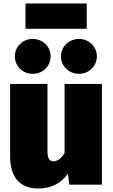

<svg xmlns="http://www.w3.org/2000/svg" viewBox="-20 -1058 649 1100"><path d="M477 -893V-1038H126V-893ZM167 -835C111 -835 65 -791 65 -735C65 -679 111 -635 167 -635C226 -635 270 -679 270 -735C270 -791 226 -835 167 -835ZM432 -835C376 -835 329 -791 329 -735C329 -679 376 -635 432 -635C490 -635 535 -679 535 -735C535 -791 490 -835 432 -835ZM564 -577H350V-181C330 -148 307 -134 287 -134C267 -134 252 -145 252 -190V-577H38V-162C38 -52 86 22 199 22C271 22 329 -6 369 -63L377 0H564Z"/></svg>

Font: Glow Sans SC Normal Heavy
Style: Regular
Weight: 900
Designer: Ryoko NISHIZUKA (kana, bopomofo & ideographs); Paul D. Hunt (Latin, Greek & Cyrillic); Sandoll Communications, Soo-young
Version: Version 0.93